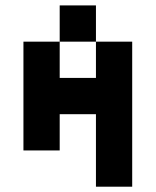

<svg xmlns="http://www.w3.org/2000/svg" viewBox="-20 -704 587 724"><path d="M341.8 -546.9H205.1V-683.6H341.8ZM68.4 -546.9H205.1V-410.2H341.8V-546.9H478.5V0H341.8V-273.4H205.1V-136.7H68.4Z"/></svg>

Font: DatCub
Style: Bold
Weight: 700
Designer: GGBot
Version: 1.00